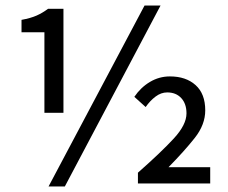

<svg xmlns="http://www.w3.org/2000/svg" viewBox="-20 -665 827 696"><path d="M141 -256V-548H58V-593Q91 -599 112.5 -608.5Q134 -618 154 -633H210V-256ZM156 11 504 -645H562L215 11ZM480 0V-39Q565 -114 610.5 -163.5Q656 -213 656 -254Q656 -289 637 -309.5Q618 -330 586 -330Q564 -330 544 -315Q524 -300 508 -277L467 -314Q490 -348 523.5 -368Q557 -388 596 -388Q654 -388 689 -356.5Q724 -325 724 -265Q724 -213 686 -165Q648 -117 591 -59H742V0Z"/></svg>

Font: Narnoor
Style: Regular
Weight: 400
Designer: S. Sridhar Murthy
Foundry: SIL International
Version: Version 3.000